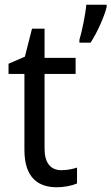

<svg xmlns="http://www.w3.org/2000/svg" viewBox="-20 -780 470 810"><path d="M430 -751V-760H344C341 -721 325 -644 315 -612V-600H362C389 -640 421 -712 430 -751ZM239 -62C194 -62 168 -92 168 -153V-468H299V-536H168V-659H115L85 -541L16 -511V-468H83V-148C83 -30 141 10 220 10C251 10 285 3 305 -6V-73C288 -67 262 -62 239 -62Z"/></svg>

Font: Noto Sans Lao UI SemCond
Style: Regular
Weight: 400
Width: 4
Designer: Monotype Design Team
Foundry: Monotype Imaging Inc.
Version: Version 2.000